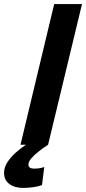

<svg xmlns="http://www.w3.org/2000/svg" viewBox="-80 -713 424 946"><path d="M35 213Q-8 213 -34 193.5Q-60 174 -60 139Q-60 112 -44 87Q-28 62 -3 39.5Q22 17 48 0H21L187 -693H324L157 0Q134 15 111.5 32.5Q89 50 74.5 67Q60 84 60 98Q60 108 67.5 113Q75 118 89 118Q98 118 110.5 116.5Q123 115 138 110L127 199Q108 206 82 209.5Q56 213 35 213Z"/></svg>

Font: Ubuntu Sans
Style: Bold Italic
Weight: 700
Italic angle: -13.5°
Designer: Dalton Maag Ltd
Foundry: Dalton Maag Ltd
Version: Version 1.006